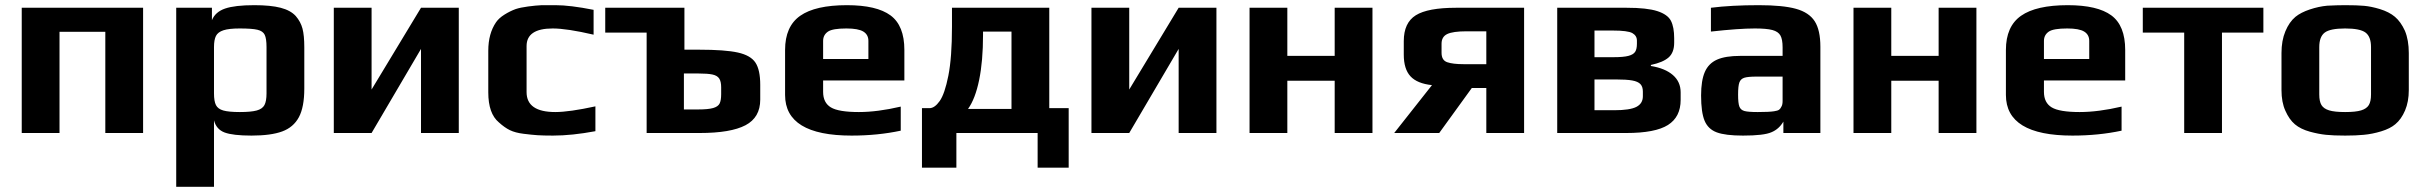

<svg xmlns="http://www.w3.org/2000/svg" viewBox="-20 -514 9379 742"><path d="M64 -484H533V0H387V-391H210V0H64Z M661 -484H799V-436Q812 -468 850 -481Q888 -494 963 -494Q1026 -494 1064.5 -484Q1103 -474 1123 -452Q1142 -430 1149 -403.5Q1156 -377 1156 -331V-172Q1156 -100 1135 -61Q1114 -22 1070.5 -6Q1027 10 952 10Q880 10 848 -2Q816 -14 807 -49V208H661ZM1010 -153V-332Q1010 -365 1003 -379.5Q996 -394 975 -399Q954 -404 906 -404Q865 -404 843.5 -397Q822 -390 814.5 -375Q807 -360 807 -332V-153Q807 -123 814.5 -108Q822 -93 843 -87Q864 -81 907 -81Q950 -81 972 -87Q994 -93 1002 -108Q1010 -123 1010 -153Z M1270 -484H1416V-168L1607 -484H1753V0H1607V-325L1416 0H1270Z M1867 0ZM2003 3Q1971 -1 1950.5 -11Q1930 -21 1908 -41Q1867 -75 1867 -157V-318Q1867 -384 1897 -428Q1908 -444 1929.5 -457.5Q1951 -471 1973 -479Q1991 -485 2021 -489Q2051 -493 2074 -494H2127Q2183 -494 2274 -476V-380Q2171 -404 2116 -404Q2015 -404 2015 -336V-158Q2015 -81 2126 -81Q2180 -81 2281 -103V-7Q2190 10 2117 10Q2079 10 2057 8.5Q2035 7 2003 3Z M2479 -388H2319V-484H2625V-322H2681Q2782 -322 2831.5 -311Q2881 -300 2899.5 -272Q2918 -244 2918 -186V-129Q2918 -60 2861 -30Q2804 0 2684 0H2479ZM2677 -91Q2717 -91 2736 -96.5Q2755 -102 2761 -114Q2767 -126 2767 -150V-177Q2767 -199 2759.5 -210.5Q2752 -222 2733.5 -226Q2715 -230 2679 -230H2623V-91Z M3014 -147V-321Q3014 -412 3072.5 -453Q3131 -494 3253 -494Q3368 -494 3421.5 -454.5Q3475 -415 3475 -321V-203H3161V-159Q3161 -117 3191 -99Q3221 -81 3299 -81Q3371 -81 3461 -102V-9Q3372 10 3271 10Q3014 10 3014 -147ZM3336 -286V-356Q3336 -380 3316.5 -392Q3297 -404 3251 -404Q3198 -404 3180 -392Q3161 -379 3161 -356V-286Z M3543 -96H3572Q3592 -96 3611.5 -123.5Q3631 -151 3645 -221.5Q3659 -292 3659 -411V-484H4035V-96H4110V134H3990V0H3676V134H3543ZM3889 -93V-392H3779V-379Q3779 -278 3764 -205Q3749 -132 3721 -93Z M4198 -484H4344V-168L4535 -484H4681V0H4535V-325L4344 0H4198Z M4809 -484H4955V-298H5138V-484H5284V0H5138V-202H4955V0H4809Z M5514 -185Q5457 -191 5431 -219Q5405 -247 5405 -303V-355Q5405 -426 5451.5 -455Q5498 -484 5607 -484H5870V0H5724V-174H5668L5542 0H5368ZM5724 -266V-393H5647Q5595 -393 5573 -382.5Q5551 -372 5551 -345V-310Q5551 -281 5573 -273.5Q5595 -266 5636 -266Z M5998 -484H6266Q6345 -484 6385 -471Q6425 -458 6437.5 -433.5Q6450 -409 6450 -366V-349Q6450 -311 6428.5 -292Q6407 -273 6360 -263V-259Q6415 -250 6445 -224Q6475 -198 6475 -157V-128Q6475 -62 6426 -31Q6377 0 6265 0H5998ZM6215 -293Q6254 -293 6273 -298Q6292 -303 6299 -313.5Q6306 -324 6306 -345V-357Q6306 -376 6288.5 -386Q6271 -396 6212 -396H6142V-293ZM6218 -88Q6279 -88 6304 -101Q6329 -114 6329 -142V-160Q6329 -179 6319.5 -189Q6310 -199 6288 -203Q6266 -207 6223 -207H6142V-88Z M6554 -145Q6554 -203 6568.5 -236Q6583 -269 6615.5 -283.5Q6648 -298 6705 -298H6869V-331Q6869 -362 6860.5 -377Q6852 -392 6829.5 -398Q6807 -404 6762 -404Q6700 -404 6592 -392V-484Q6671 -494 6777 -494Q6870 -494 6920.5 -480Q6971 -466 6993 -432Q7015 -398 7015 -333V0H6872V-44Q6855 -15 6826 -3Q6797 10 6716 10Q6648 10 6614.5 -2.5Q6581 -15 6567.5 -47.5Q6554 -80 6554 -145ZM6836 -84Q6850 -86 6855.5 -90Q6861 -94 6865 -103Q6869 -110 6869 -124V-218H6769Q6735 -218 6721 -213.5Q6707 -209 6702 -195.5Q6697 -182 6697 -148Q6697 -115 6702 -102Q6707 -89 6721.5 -85Q6736 -81 6773 -81Q6817 -81 6836 -84Z M7143 -484H7289V-298H7472V-484H7618V0H7472V-202H7289V0H7143Z M7732 -147V-321Q7732 -412 7790.5 -453Q7849 -494 7971 -494Q8086 -494 8139.5 -454.5Q8193 -415 8193 -321V-203H7879V-159Q7879 -117 7909 -99Q7939 -81 8017 -81Q8089 -81 8179 -102V-9Q8090 10 7989 10Q7732 10 7732 -147ZM8054 -286V-356Q8054 -380 8034.5 -392Q8015 -404 7969 -404Q7916 -404 7898 -392Q7879 -379 7879 -356V-286Z M8421 -388H8261V-484H8727V-388H8567V0H8421Z M8907 -5Q8871 -15 8849 -33.5Q8827 -52 8812 -86Q8797 -119 8797 -166V-309Q8797 -357 8812 -393Q8827 -429 8851 -449Q8872 -466 8906.5 -477.5Q8941 -489 8974 -492Q9012 -494 9043 -494Q9089 -494 9116.5 -491.5Q9144 -489 9177 -479Q9213 -468 9235.5 -449Q9258 -430 9274 -395Q9289 -359 9289 -309V-166Q9289 -121 9274.5 -87Q9260 -53 9237 -34Q9217 -17 9182.5 -6.5Q9148 4 9115 7Q9085 10 9043 10Q8998 10 8969 7Q8940 4 8907 -5ZM9143 -149V-332Q9143 -372 9122 -388Q9101 -404 9043 -404Q8985 -404 8964 -388Q8943 -372 8943 -332V-149Q8943 -122 8951.5 -108Q8960 -94 8981 -87.5Q9002 -81 9043 -81Q9084 -81 9105 -87.5Q9126 -94 9134.5 -108Q9143 -122 9143 -149Z"/></svg>

Font: Play
Style: Bold
Weight: 700
Designer: Jonas Hecksher (Cyrillic expansion: Cyreal)
Foundry: Jonas Hecksher, Playtype, e-types AS
Version: Version 2.101; ttfautohint (v1.5.65-e2d9)